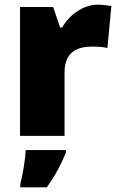

<svg xmlns="http://www.w3.org/2000/svg" viewBox="-20 -583 509 824"><path d="M400 -563C337 -563 277 -519 247 -465H238L208 -553H66V0H257V-272C257 -372 328 -383 376 -383C411 -383 428 -380 441 -377L458 -557C447 -559 421 -563 400 -563ZM263 72V61H90C89 99 78 165 67 207V221H181C219 167 240 126 263 72Z"/></svg>

Font: Noto Sans Lao Looped Black
Style: Regular
Weight: 900
Designer: Mark Frömberg, Ben Mitchell
Foundry: The Fontpad Ltd
Version: Version 1.002